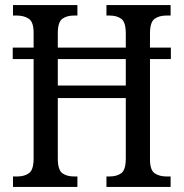

<svg xmlns="http://www.w3.org/2000/svg" viewBox="-20 -734 721 754"><path d="M31 0V-41H48Q76 -41 94 -54Q112 -67 112 -112V-502H30V-547H112V-605Q112 -648 93 -660.5Q74 -673 45 -673H31V-714H284V-673H271Q242 -673 224.5 -660Q207 -647 207 -603V-547H474V-602Q474 -647 456.5 -660Q439 -673 410 -673H398V-714H650V-673H634Q605 -673 587 -660Q569 -647 569 -602V-547H651V-502H569V-108Q569 -66 587.5 -53.5Q606 -41 634 -41H650V0H398V-41H410Q439 -41 456.5 -54Q474 -67 474 -113V-349H207V-112Q207 -67 224.5 -54Q242 -41 271 -41H284V0ZM207 -398H474V-502H207Z"/></svg>

Font: Noto Serif Armenian Condensed
Style: Regular
Weight: 400
Width: 3
Designer: Monotype Design Team
Foundry: Monotype Imaging Inc.
Version: Version 2.008; ttfautohint (v1.8.4.7-5d5b)